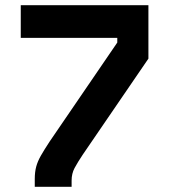

<svg xmlns="http://www.w3.org/2000/svg" viewBox="-20 -720 652 740"><path d="M114 0V-30Q114 -57 119.5 -77.5Q125 -98 137.5 -120Q150 -142 171 -174L432 -556V-574H60V-700H552V-494L299 -124Q279 -94 267.5 -72.5Q256 -51 256 -24V0Z"/></svg>

Font: Space Mono
Style: Bold
Weight: 700
Monospace: yes
Designer: Colophon Foundry + Benjamin Critton
Foundry: Colophon Foundry & Benjamin Critton
Version: Version 1.003; ttfautohint (v1.8.4.7-5d5b)